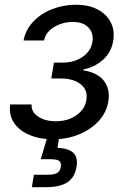

<svg xmlns="http://www.w3.org/2000/svg" viewBox="-20 -567 529 791"><path d="M198.2 6.8Q143.6 6.8 101.1 -11.2Q58.6 -29.3 37.4 -61.5Q16.1 -93.8 22 -136.7H110.4Q107.4 -106.9 136.5 -87.2Q165.5 -67.4 210.4 -67.4Q243.2 -67.4 270 -78.6Q296.9 -89.8 314.5 -109.6Q332 -129.4 335.9 -154.8Q342.8 -194.8 313.2 -219.2Q283.7 -243.7 228 -243.7H191.4L202.1 -309.1H238.3Q286.1 -309.1 320.6 -333Q355 -356.9 360.8 -395Q366.2 -431.2 344.2 -453.9Q322.3 -476.6 279.8 -476.6Q238.3 -476.6 203.4 -455.8Q168.5 -435.1 161.6 -400.4H77.1Q85.4 -444.3 116.7 -477.5Q147.9 -510.7 194.3 -529.1Q240.7 -547.4 292.5 -547.4Q346.2 -547.4 383.1 -527.6Q419.9 -507.8 436.8 -473.9Q453.6 -439.9 446.3 -397.9Q438 -350.1 403.3 -319.8Q368.7 -289.6 323.2 -280.8L322.8 -277.3Q381.8 -268.1 408.2 -233.9Q434.6 -199.7 426.3 -148.4Q418.5 -103 386.2 -68.1Q354 -33.2 305.2 -13.2Q256.3 6.8 198.2 6.8ZM111.3 204.1 119.6 152.8H177.2Q203.6 152.8 215.6 145.5Q227.5 138.2 230.5 121.1Q233.4 104 224.4 96.4Q215.3 88.9 188 88.9H147.9L181.2 -23.4H227.5L223.6 0L216.8 42Q262.2 43.9 282 62.7Q301.8 81.5 295.4 120.1Q288.6 163.1 258.1 183.6Q227.5 204.1 169.4 204.1Z"/></svg>

Font: Inter 17pt
Style: Italic
Weight: 400
Italic angle: -9.3988°
Version: Version 4.001;git-66647c0bb